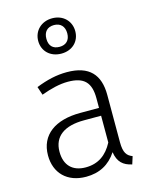

<svg xmlns="http://www.w3.org/2000/svg" viewBox="-131 -970 835 1066"><g transform="rotate(-15 286.5 -437.5)"><path d="M274 -887C211 -887 167 -843 167 -785C167 -726 211 -684 274 -684C337 -684 380 -726 380 -785C380 -843 337 -887 274 -887ZM274 -848C312 -848 334 -824 334 -785C334 -745 311 -723 274 -723C235 -723 214 -745 214 -785C214 -824 235 -848 274 -848ZM460 -125V-397C460 -513 404 -577 275 -577C216 -577 160 -564 97 -539L113 -491C170 -512 221 -524 267 -524C361 -524 397 -484 397 -394V-339H289C145 -339 55 -275 55 -157C55 -56 121 12 230 12C306 12 365 -19 406 -82C415 -24 444 1 494 12L508 -32C477 -44 460 -63 460 -125ZM241 -39C166 -39 122 -82 122 -160C122 -249 186 -294 299 -294H397V-140C363 -75 313 -39 241 -39Z"/></g></svg>

Font: Glow Sans SC Normal
Style: Regular
Weight: 400
Designer: Ryoko NISHIZUKA (kana, bopomofo & ideographs); Paul D. Hunt (Latin, Greek & Cyrillic); Sandoll Communications, Soo-young
Version: Version 0.93